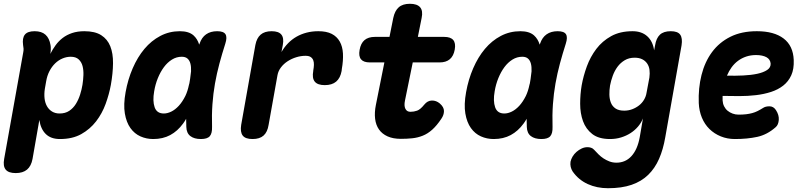

<svg xmlns="http://www.w3.org/2000/svg" viewBox="-62 -725 4282 1015"><path d="M204 -440Q216 -464 232 -486Q248 -508 269.5 -524.5Q291 -541 319.5 -550.5Q348 -560 384 -560Q440 -560 473 -539Q506 -518 521 -480.5Q536 -443 535.5 -390.5Q535 -338 524 -276Q515 -227 496.5 -176Q478 -125 446 -83.5Q414 -42 367.5 -16Q321 10 255 10Q207 10 180 -16.5Q153 -43 146 -91L110 115Q103 153 81 171.5Q59 190 21 190Q-17 190 -32 171.5Q-47 153 -40 115L61 -449Q63 -459 62.5 -468Q62 -477 60 -487Q55 -524 69.5 -542Q84 -560 121 -560Q158 -560 178.5 -541.5Q199 -523 205 -487Q207 -478 206.5 -463.5Q206 -449 204 -440ZM312 -425Q290 -425 268.5 -416Q247 -407 229.5 -390Q212 -373 199.5 -349Q187 -325 182 -295L175 -255Q171 -229 173.5 -205.5Q176 -182 186 -164Q196 -146 213 -135.5Q230 -125 253 -125Q283 -125 304 -139Q325 -153 339 -175.5Q353 -198 361.5 -225Q370 -252 374 -277Q378 -302 379 -328Q380 -354 374.5 -375.5Q369 -397 354 -411Q339 -425 312 -425Z M748 10Q712 10 680.5 -4Q649 -18 627.5 -48Q606 -78 598 -125Q590 -172 602 -238Q614 -305 639.5 -364Q665 -423 701.5 -466.5Q738 -510 785.5 -535Q833 -560 889 -560Q936 -560 961 -538Q982 -519 991 -489Q992 -491 993 -494Q1004 -527 1027.5 -543.5Q1051 -560 1086 -560Q1120 -560 1130 -544Q1140 -528 1129 -494Q1112 -441 1098 -389Q1084 -337 1074.5 -283.5Q1065 -230 1061 -173.5Q1057 -117 1059 -54Q1060 -20 1047 -5Q1034 10 1000 10Q965 10 944.5 -5.5Q924 -21 923 -54Q922 -76 922 -97Q915 -84 906 -72Q877 -32 838 -11Q799 10 748 10ZM804 -125Q823 -125 843.5 -135Q864 -145 883 -165.5Q902 -186 918 -218Q930 -243 937 -277Q938 -280 939 -284L943 -308Q946 -330 948 -348Q949 -372 944.5 -389Q940 -406 929 -415.5Q918 -425 899 -425Q871 -425 847 -410Q823 -395 804.5 -370Q786 -345 772.5 -312Q759 -279 753 -242Q744 -191 755.5 -158Q767 -125 804 -125Z M1273 10Q1235 10 1221 -8.5Q1207 -27 1213 -65L1288 -487Q1295 -524 1316 -542Q1337 -560 1374 -560Q1411 -560 1425.5 -542Q1440 -524 1433 -487L1426 -450Q1441 -476 1461 -496.5Q1481 -517 1505.5 -531Q1530 -545 1559 -552.5Q1588 -560 1621 -560Q1664 -560 1691.5 -546Q1719 -532 1734 -505.5Q1749 -479 1751 -442Q1753 -405 1745 -360L1744 -350Q1737 -312 1715 -293.5Q1693 -275 1655 -275Q1617 -275 1602 -293.5Q1587 -312 1594 -350V-352Q1597 -368 1597.5 -382Q1598 -396 1594 -406.5Q1590 -417 1580.5 -423.5Q1571 -430 1553 -430Q1529 -430 1504.5 -422.5Q1480 -415 1459 -401.5Q1438 -388 1423.5 -369Q1409 -350 1405 -328L1358 -65Q1352 -27 1331.5 -8.5Q1311 10 1273 10Z M2286 -530Q2320 -530 2334 -513.5Q2348 -497 2342 -463Q2336 -429 2316 -412Q2296 -395 2262 -395H2120L2079 -194Q2076 -180 2076.5 -169Q2077 -158 2081 -150Q2085 -142 2091.5 -138Q2098 -134 2108 -134Q2126 -134 2143 -140Q2160 -146 2181 -172Q2198 -193 2221 -193.5Q2244 -194 2263 -178Q2285 -159 2285 -138Q2285 -117 2271 -97Q2247 -61 2223 -39.5Q2199 -18 2172.5 -7.5Q2146 3 2117.5 6Q2089 9 2057 9Q2016 9 1987 -4Q1958 -17 1941.5 -40.5Q1925 -64 1921 -97Q1917 -130 1925 -170L1970 -395H1893Q1860 -395 1846.5 -411.5Q1833 -428 1839 -461Q1845 -496 1865 -513Q1885 -530 1920 -530H1997L2017 -630Q2025 -668 2046 -686.5Q2067 -705 2105 -705Q2143 -705 2159 -686.5Q2175 -668 2167 -630L2147 -530Z M2548 10Q2512 10 2480.5 -4Q2449 -18 2427.5 -48Q2406 -78 2398 -125Q2390 -172 2402 -238Q2414 -305 2439.5 -364Q2465 -423 2501.5 -466.5Q2538 -510 2585.5 -535Q2633 -560 2689 -560Q2736 -560 2761 -538Q2782 -519 2791 -489Q2792 -491 2793 -494Q2804 -527 2827.5 -543.5Q2851 -560 2886 -560Q2920 -560 2930 -544Q2940 -528 2929 -494Q2912 -441 2898 -389Q2884 -337 2874.5 -283.5Q2865 -230 2861 -173.5Q2857 -117 2859 -54Q2860 -20 2847 -5Q2834 10 2800 10Q2765 10 2744.5 -5.5Q2724 -21 2723 -54Q2722 -76 2722 -97Q2715 -84 2706 -72Q2677 -32 2638 -11Q2599 10 2548 10ZM2604 -125Q2623 -125 2643.5 -135Q2664 -145 2683 -165.5Q2702 -186 2718 -218Q2730 -243 2737 -277Q2738 -280 2739 -284L2743 -308Q2746 -330 2748 -348Q2749 -372 2744.5 -389Q2740 -406 2729 -415.5Q2718 -425 2699 -425Q2671 -425 2647 -410Q2623 -395 2604.5 -370Q2586 -345 2572.5 -312Q2559 -279 2553 -242Q2544 -191 2555.5 -158Q2567 -125 2604 -125Z M3337 -99Q3328 -76 3311 -56Q3294 -36 3271.5 -21.5Q3249 -7 3221.5 1.5Q3194 10 3163 10Q3103 10 3069 -16.5Q3035 -43 3020 -84.5Q3005 -126 3005 -176.5Q3005 -227 3013 -274Q3022 -324 3040.5 -374.5Q3059 -425 3090.5 -466.5Q3122 -508 3169 -534Q3216 -560 3282 -560Q3330 -560 3359.5 -533.5Q3389 -507 3396 -459L3401 -485Q3407 -523 3426.5 -541.5Q3446 -560 3484 -560Q3521 -560 3534 -541.5Q3547 -523 3541 -485L3455 0Q3444 65 3422 115Q3400 165 3364.5 199.5Q3329 234 3277 252Q3225 270 3152 270Q3123 270 3096 264.5Q3069 259 3045 248Q3021 237 3001 220.5Q2981 204 2965 181Q2958 170 2955 157Q2952 144 2954 130Q2957 116 2965 102.5Q2973 89 2985.5 78Q2998 67 3013 60Q3028 53 3044 53Q3053 53 3062.5 56Q3072 59 3079 67Q3090 79 3102 91Q3114 103 3128.5 112.5Q3143 122 3160 128.5Q3177 135 3197 135Q3220 135 3240 126.5Q3260 118 3276 100.5Q3292 83 3303 58Q3314 33 3320 0ZM3238 -140Q3260 -140 3280 -147.5Q3300 -155 3316 -167.5Q3332 -180 3342.5 -197.5Q3353 -215 3356 -235L3371 -315Q3374 -337 3371.5 -356Q3369 -375 3359 -389.5Q3349 -404 3332.5 -412Q3316 -420 3293 -420Q3263 -420 3240.5 -406.5Q3218 -393 3202.5 -372Q3187 -351 3177.5 -325Q3168 -299 3163 -273Q3159 -248 3159.5 -224.5Q3160 -201 3167.5 -182Q3175 -163 3192 -151.5Q3209 -140 3238 -140Z M4040 -143Q4057 -117 4055 -91Q4053 -65 4039 -53Q3994 -13 3941.5 -1.5Q3889 10 3823 10Q3783 10 3748.5 -4Q3714 -18 3688.5 -43Q3663 -68 3648.5 -103Q3634 -138 3632 -180Q3629 -259 3646.5 -328.5Q3664 -398 3702 -449.5Q3740 -501 3799 -530.5Q3858 -560 3939 -560Q4030 -560 4080.5 -521.5Q4131 -483 4134 -408Q4136 -360 4121 -327Q4106 -294 4078.5 -272.5Q4051 -251 4014 -239Q3977 -227 3934.5 -222Q3892 -217 3846.5 -217Q3801 -217 3758 -218V-194Q3759 -177 3766 -163Q3773 -149 3784.5 -139.5Q3796 -130 3811 -124.5Q3826 -119 3842 -119Q3865 -119 3882 -121Q3899 -123 3914 -127Q3929 -131 3943 -138Q3957 -145 3973 -155Q3985 -163 4006 -163Q4027 -163 4040 -143ZM3781 -325Q3825 -324 3867 -326Q3909 -328 3941.5 -335Q3974 -342 3993.5 -355Q4013 -368 4012 -389Q4011 -400 4005.5 -408.5Q4000 -417 3990 -422.5Q3980 -428 3966 -431Q3952 -434 3935 -434Q3907 -434 3883 -426Q3859 -418 3839.5 -403.5Q3820 -389 3805.5 -369Q3791 -349 3781 -325Z"/></svg>

Font: Maple Mono ExtraBold
Style: Italic
Weight: 800
Italic angle: -10°
Monospace: yes
Designer: subframe7536
Version: Version 7.200